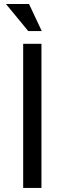

<svg xmlns="http://www.w3.org/2000/svg" viewBox="-20 -923 318 943"><path d="M183.6 0H93.8V-708H183.6ZM185.1 -770.5H118.7L9.3 -903.3H122.6Z"/></svg>

Font: Saysettha OT
Style: Regular
Weight: 400
Designer: John M. Durdin and Silvain Dupertuis
Foundry: Lao Script for Windows
Version: Version 2.000